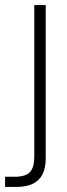

<svg xmlns="http://www.w3.org/2000/svg" viewBox="-47 -516 264 756"><path d="M-27 220V180H10Q54 180 71 161.5Q88 143 88 102V-496H133V107Q133 144 121 169Q109 194 83.5 207Q58 220 17 220Z"/></svg>

Font: DM Sans 24pt ExtraLight
Style: Regular
Weight: 250
Designer: Colophon Foundry, Jonny Pinhorn
Foundry: Colophon Foundry
Version: Version 4.004;gftools[0.9.30]